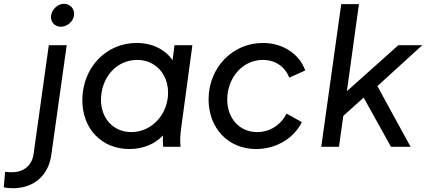

<svg xmlns="http://www.w3.org/2000/svg" viewBox="-147 -779 2261 1019"><path d="M-78 220C25 220 108 160 125 45L207 -539H112L31 40C22 102 -25 135 -82 135C-92 135 -106 135 -120 133L-127 215C-116 218 -92 220 -78 220ZM124 -697C119 -664 143 -637 176 -637C209 -637 241 -664 246 -697C251 -730 226 -759 193 -759C160 -759 129 -730 124 -697Z M540 12C609 12 674 -13 718 -60C717 -39 717 -21 719 0H811C808 -33 809 -60 815 -103L874 -539H779L769 -460C729 -516 663 -551 578 -551C415 -551 290 -419 290 -247C290 -96 392 12 540 12ZM389 -249C389 -365 469 -461 581 -461C677 -461 745 -387 745 -287C745 -175 661 -78 550 -78C455 -78 389 -150 389 -249Z M1212 12C1321 12 1414 -47 1455 -131L1374 -176C1344 -117 1287 -78 1217 -78C1125 -78 1059 -150 1059 -251C1059 -362 1137 -461 1248 -461C1316 -461 1367 -423 1388 -367L1473 -405C1443 -491 1356 -551 1248 -551C1087 -551 960 -420 960 -251C960 -99 1064 12 1212 12Z M1558 0H1652L1675 -164L1783 -261L1928 0H2032L1856 -322L2094 -539H1967L1694 -295L1758 -757H1664Z"/></svg>

Font: Mluvka Medium
Style: Italic
Weight: 500
Italic angle: -8°
Designer: Modified by Jiří Krblich, Original typeface by Gumpita Rahayu
Foundry: Gumpita Rahayu & Jiří Krblich
Version: Version 2.000;Glyphs 3.1.1 (3134)